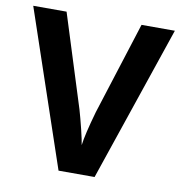

<svg xmlns="http://www.w3.org/2000/svg" viewBox="-75 -712 734 781"><g transform="rotate(10 292.5 -321.5)"><path d="M325.7 -260.3 447.3 -642.6H585L366.7 0H217.8L0 -642.6H137.7L258.3 -260.3Q267.1 -230.5 279.3 -181.2Q290 -136.7 292.5 -118.7Q297.9 -162.6 325.7 -260.3Z"/></g></svg>

Font: Khula Bold
Style: Regular
Weight: 700
Designer: Erin McLaughlin, Steve Matteson
Version: Version 1.000;PS 1.0;hotconv 1.0.72;makeotf.lib2.5.5900